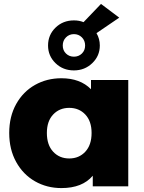

<svg xmlns="http://www.w3.org/2000/svg" viewBox="-20 -950 735 979"><path d="M634 -542V0H453V-54Q400 9 293 9Q219 9 158.5 -25.5Q98 -60 62.5 -124Q27 -188 27 -272Q27 -356 62.5 -419.5Q98 -483 158.5 -517Q219 -551 293 -551Q389 -551 444 -495V-542ZM447 -272Q447 -332 415 -366Q383 -400 333 -400Q283 -400 251 -366Q219 -332 219 -272Q219 -211 251 -176.5Q283 -142 333 -142Q383 -142 415 -176.5Q447 -211 447 -272ZM472 -781Q489 -752 489 -718Q489 -665 450.5 -628Q412 -591 357 -591Q301 -591 263 -628Q225 -665 225 -718Q225 -772 263 -809Q301 -846 357 -846Q384 -846 406 -837L495 -930L588 -860ZM414 -718Q414 -743 397.5 -759.5Q381 -776 357 -776Q333 -776 316.5 -759.5Q300 -743 300 -718Q300 -693 316.5 -677Q333 -661 357 -661Q381 -661 397.5 -677Q414 -693 414 -718Z"/></svg>

Font: Montserrat Alternates ExtraBold
Style: Regular
Weight: 800
Designer: Julieta Ulanovsky
Foundry: Julieta Ulanovsky
Version: Version 7.200